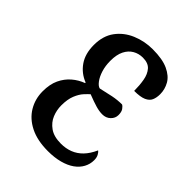

<svg xmlns="http://www.w3.org/2000/svg" viewBox="-167 -633 730 730"><g transform="rotate(45 198.5 -268.0)"><path d="M217 10Q160 10 121 -9.5Q82 -29 62 -62.5Q42 -96 42 -137Q42 -175 54.5 -201.5Q67 -228 88 -246Q109 -264 134 -273V-276Q98 -290 76.5 -321Q55 -352 55 -399Q55 -448 79 -480.5Q103 -513 142 -529.5Q181 -546 225 -546Q278 -546 309 -531.5Q340 -517 353 -494Q366 -471 366 -445Q366 -426 360 -412.5Q354 -399 337 -391.5Q320 -384 287 -384Q287 -413 282.5 -439Q278 -465 264 -481Q250 -497 221 -497Q199 -497 181 -486.5Q163 -476 152.5 -455Q142 -434 142 -401Q142 -374 149 -351.5Q156 -329 167 -314.5Q178 -300 188 -298Q217 -305 242 -310Q267 -315 291 -315Q297 -312 303.5 -303Q310 -294 310 -277Q310 -260 297 -247.5Q284 -235 264 -235Q248 -235 229 -240.5Q210 -246 179 -258Q172 -252 160 -239Q148 -226 139 -204Q130 -182 130 -149Q130 -124 139.5 -100.5Q149 -77 171.5 -61Q194 -45 232 -45Q258 -45 280 -53.5Q302 -62 319.5 -80Q337 -98 350 -127Q356 -123 361 -113.5Q366 -104 366 -90Q366 -69 356 -50.5Q346 -32 327 -18.5Q308 -5 280 2.5Q252 10 217 10Z"/></g></svg>

Font: Noto Serif ExtraCondensed
Style: Regular
Weight: 400
Width: 2
Designer: Monotype Design Team
Foundry: Monotype Imaging Inc.
Version: Version 2.013